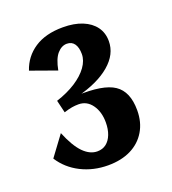

<svg xmlns="http://www.w3.org/2000/svg" viewBox="-89 -864 512 571"><g transform="rotate(-20 166.5 -578.0)"><path d="M158.9 -362Q112.5 -362 73.5 -381.6Q34.6 -401.3 11.9 -436.7L58.9 -500.2Q77.6 -454.5 98.5 -433.2Q119.4 -412 142.8 -412Q159.3 -412 171 -421Q182.7 -430.1 189.1 -446.6Q195.5 -463.2 195.5 -484.6Q195.5 -518.2 179.5 -540.5Q163.4 -562.8 137.3 -562.8Q126.6 -562.8 116.5 -561.1Q106.3 -559.5 90.8 -554.5L81.3 -594.3Q116.7 -605.8 143 -622.7Q169.2 -639.6 183.6 -659.6Q198 -679.6 198 -700.1Q198 -720.9 189.8 -732.5Q181.6 -744 166.2 -744Q149.4 -744 135.7 -728.4Q122 -712.8 115.4 -677.8L33.3 -707.2Q46.6 -747.4 81.7 -770.7Q116.8 -794 171.7 -794Q207.4 -794 233.1 -783.5Q258.8 -773 272.7 -754Q286.6 -735 286.6 -708.7Q286.6 -667.1 248.9 -635Q211.3 -602.9 143.3 -585.7L141.6 -588.9Q225.7 -592.7 260.6 -569.2Q295.6 -545.8 295.6 -486.8Q295.6 -448.8 278.7 -420.6Q261.8 -392.3 231.2 -377.1Q200.7 -362 158.9 -362Z"/></g></svg>

Font: Sutasoma
Style: Regular
Weight: 400
Designer: Izhar Fathurrohim, Akbar Rohmanto, Arusyal Khofiqoini
Foundry: Kiwari Kolektiv
Version: Version 1.102